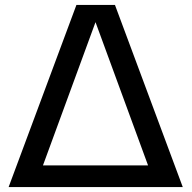

<svg xmlns="http://www.w3.org/2000/svg" viewBox="-20 -760 778 780"><path d="M15 0 290.5 -740H447L722.5 0ZM154.5 -88H581.5L368 -670Z"/></svg>

Font: Encode Sans SmExp Md
Style: Regular
Weight: 500
Width: 6
Designer: Multiple Designers
Foundry: Impallari Type
Version: Version 3.002; ttfautohint (v1.8.3) -l 8 -r 50 -G 200 -x 14 